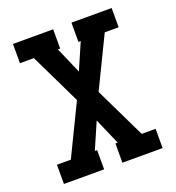

<svg xmlns="http://www.w3.org/2000/svg" viewBox="-133 -841 866 947"><g transform="rotate(-20 300.0 -367.5)"><path d="M41 0V-101H114L243 -367L114 -634H41V-735H252V-634H240L300 -496L360 -634H348V-735H559V-634H486L357 -368L486 -101H559V0H348V-101H360L300 -239L240 -101H252V0Z"/></g></svg>

Font: Iosevka HT Extended
Style: Bold
Weight: 700
Width: 7
Monospace: yes
Designer: Belleve Invis
Foundry: Belleve Invis
Version: Version 32.3.0; ttfautohint (v1.8.4)